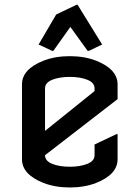

<svg xmlns="http://www.w3.org/2000/svg" viewBox="-20 -785 592 814"><path d="M478.5 -216.3V-109.9Q478.5 -45.4 387.2 -9.3Q337.9 9.8 275.9 9.8Q213.9 9.8 164.6 -9.3Q73.2 -45.4 73.2 -109.9V-427.2Q73.2 -491.7 164.6 -527.8Q213.9 -546.9 275.9 -546.9Q337.9 -546.9 387.2 -527.8Q478.5 -491.7 478.5 -427.2V-364.7L170.9 -127Q170.9 -102.5 201.4 -90.3Q231.9 -78.1 275.9 -78.1Q319.8 -78.1 350.3 -90.3Q380.9 -102.5 380.9 -127V-172.4L473.6 -216.3ZM170.9 -230 380.9 -398.9V-410.2Q380.9 -434.6 350.3 -446.8Q319.8 -459 275.9 -459Q231.9 -459 201.4 -446.8Q170.9 -434.6 170.9 -410.2ZM143.6 -596.2 218.3 -723.6 304.2 -764.6H309.1L413.1 -596.2L356.4 -569.3H351.6L278.3 -670.9L206.1 -569.3H201.2Z"/></svg>

Font: Nova Flat
Style: Book
Weight: 400
Version: Version 2.000